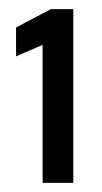

<svg xmlns="http://www.w3.org/2000/svg" viewBox="-20 -819 223 419"><path d="M73 -420V-721L15 -696V-759L91 -799H140V-420Z"/></svg>

Font: Saira Condensed SemiBold
Style: Regular
Weight: 600
Width: 3
Designer: Hector Gatti with collaboration of the Omnibus-Type team
Foundry: Omnibus-Type
Version: Version 1.100